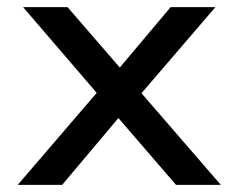

<svg xmlns="http://www.w3.org/2000/svg" viewBox="-20 -520 671 540"><path d="M29.8 0 252 -258.8 44.9 -500H169.9L316.9 -330.1L460 -500H585.9L377.9 -257.8L601.1 0H475.1L313 -188L154.8 0Z"/></svg>

Font: Optician Sans
Style: Regular
Weight: 400
Designer: Fábio Duarte Martins, Simen Schikulski
Version: Version 1.002